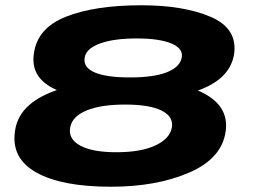

<svg xmlns="http://www.w3.org/2000/svg" viewBox="-20 -701 962 729"><path d="M401.5 8Q574 8 698.5 -45.8Q823 -99.5 837 -203.5Q849.5 -295.5 755.2 -346Q661 -396.5 470.5 -396.5Q280 -396.5 164.8 -347Q49.5 -297.5 37 -203.5Q21.5 -100 118 -46Q214.5 8 401.5 8ZM422.5 -123Q330.5 -123 284.5 -148.2Q238.5 -173.5 246.5 -216.5Q253.5 -258.5 307.8 -281.2Q362 -304 455 -304Q547.5 -304 593.5 -281.2Q639.5 -258.5 632.5 -216.5Q624.5 -174 569.5 -148.5Q514.5 -123 422.5 -123ZM459 -322Q651 -322 753.2 -365.8Q855.5 -409.5 869 -496.5Q882 -593.5 779.5 -637.2Q677 -681 516.5 -681Q341 -681 231 -637.8Q121 -594.5 108.5 -496.5Q96 -409.5 181.8 -365.8Q267.5 -322 459 -322ZM473.5 -407Q383 -407 339 -426.2Q295 -445.5 301.5 -482.5Q307 -516.5 359.5 -535.8Q412 -555 499 -555Q585.5 -555 631 -535.8Q676.5 -516.5 670 -482.5Q663 -446 613.2 -426.5Q563.5 -407 473.5 -407Z"/></svg>

Font: Anybody ExtraExpanded
Style: Bold Italic
Weight: 700
Width: 8
Italic angle: -10°
Version: Version 1.113;gftools[0.9.25]